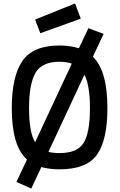

<svg xmlns="http://www.w3.org/2000/svg" viewBox="-20 -968 696 1110"><path d="M324 11Q268 11 219 -2L161 122L75 84L136 -46Q48 -123 48 -343Q48 -526 109.5 -615.5Q171 -705 324 -705Q385 -705 436 -689L491 -805L579 -772L517 -640Q601 -559 601 -343Q601 -158 540.5 -73.5Q480 11 324 11ZM148 -343Q148 -202 183 -146L395 -600Q364 -611 324 -611Q222 -611 185 -546.5Q148 -482 148 -343ZM324 -83Q428 -83 464 -142.5Q500 -202 500 -343Q500 -475 468 -536L260 -90Q287 -83 324 -83ZM183 -855 414 -948 447 -860 213 -776Z"/></svg>

Font: TitilliumText22L Lt
Style: Medium
Weight: 500
Designer: Campivisivi
Foundry: Campivisivi
Version: 1.000